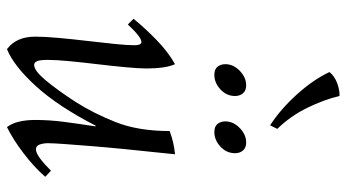

<svg xmlns="http://www.w3.org/2000/svg" viewBox="-236 -718 970 537"><g transform="rotate(90 248.5 -450.0)"><path d="M118 15Q83 -11 83 -64Q83 -90 86.5 -129Q90 -168 95 -210Q100 -252 103.5 -287Q107 -322 107 -341Q107 -361 98 -361Q84 -361 49 -323L33 -339Q59 -371 92.5 -403.5Q126 -436 160 -455Q166 -442 169 -421.5Q172 -401 172 -376Q172 -354 168.5 -316.5Q165 -279 160 -237.5Q155 -196 151.5 -159Q148 -122 148 -99Q148 -78 151.5 -69.5Q155 -61 162 -61Q178 -61 204.5 -92.5Q231 -124 265 -176Q297 -226 322 -289Q347 -352 347 -440Q379 -452 412 -455Q410 -434 406 -396.5Q402 -359 397.5 -314Q393 -269 389.5 -225.5Q386 -182 383.5 -148Q381 -114 381 -99Q381 -88 384.5 -77Q388 -66 398 -66Q408 -66 423.5 -77.5Q439 -89 458 -108L475 -92Q447 -60 408 -30.5Q369 -1 336 15Q316 -11 316 -64Q316 -103 321 -142Q326 -181 334 -233H332Q278 -128 221.5 -66Q165 -4 118 15ZM350 -565Q334 -565 327 -574Q320 -583 320 -596Q320 -618 338.5 -636Q357 -654 379 -654Q394 -654 401.5 -645Q409 -636 409 -623Q409 -599 390.5 -582Q372 -565 350 -565ZM190 -565Q174 -565 167 -574Q160 -583 160 -596Q160 -618 178.5 -636Q197 -654 219 -654Q234 -654 241.5 -645Q249 -636 249 -623Q249 -599 230.5 -582Q212 -565 190 -565ZM249 -915Q259 -872 282 -825Q305 -778 341 -741L331 -721Q286 -750 244.5 -796Q203 -842 182 -887Q193 -901 213 -908.5Q233 -916 249 -915Z"/></g></svg>

Font: Bona Nova
Style: Italic
Weight: 400
Italic angle: -4°
Designer: Mateusz Machalski
Foundry: Capitalics
Version: Version 4.001; ttfautohint (v1.8.3)